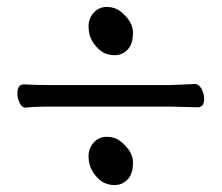

<svg xmlns="http://www.w3.org/2000/svg" viewBox="-20 -532 640 553"><path d="M53 -222Q43 -222 36.5 -235.5Q30 -249 30 -263Q30 -289 49 -289Q79 -287 131 -287H470Q477 -287 540 -290H541Q553 -290 560.5 -276Q568 -262 568 -248Q568 -223 550 -223L469 -225H130Q73 -225 55 -222ZM326 -126Q363 -97 363 -64Q363 -31 347.5 -15Q332 1 309.5 1Q287 1 271 -11Q255 -23 245 -41Q235 -59 235 -82Q235 -105 250 -121.5Q265 -138 287.5 -138Q310 -138 326 -126ZM326 -500Q363 -471 363 -438Q363 -405 347.5 -389Q332 -373 309.5 -373Q287 -373 271 -385Q255 -397 245 -415Q235 -433 235 -456Q235 -479 250 -495.5Q265 -512 287.5 -512Q310 -512 326 -500Z"/></svg>

Font: LXGW WenKai TC
Style: Regular
Weight: 400
Designer: LXGW / Fontworks Inc.
Foundry: LXGW / Fontworks Inc.
Version: Version 1.330